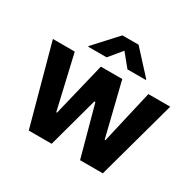

<svg xmlns="http://www.w3.org/2000/svg" viewBox="-160 -932 1139 1114"><g transform="rotate(30 409.5 -375.0)"><path d="M16.6 -530.3H163.1L246.1 -171.9H251L337.9 -530.3H481.4L569.3 -173.8H574.2L656.2 -530.3H802.7L657.2 0H504.9L413.1 -336.9H406.2L314.5 0H161.1ZM410.2 -678.7 339.8 -593.8H216.8V-598.6L355.5 -750H463.9L602.5 -598.6V-593.8H479.5Z"/></g></svg>

Font: Pretendard JP
Style: Bold
Weight: 700
Designer: Base glyphs from Inter by Rasmus Andersson; Hangeul glyphs from Noto Sans CJK(Source Han Sans) by Jang Soo-young and Kan
Foundry: Kil Hyung-jin
Version: Version 1.309